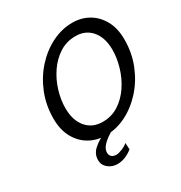

<svg xmlns="http://www.w3.org/2000/svg" viewBox="-207 -858 1144 1212"><g transform="rotate(-30 364.5 -252.0)"><path d="M351.1 -71.8Q416.5 -71.8 468.3 -105.5Q520 -139.2 556.2 -193.6Q592.3 -248 611.3 -311.8Q630.4 -375.5 630.4 -435.5Q630.4 -523.9 587.2 -575.4Q543.9 -627 470.2 -627Q404.8 -627 352.8 -593.5Q300.8 -560.1 263.9 -505.9Q227.1 -451.7 207.8 -388.2Q188.5 -324.7 188.5 -264.2Q188.5 -175.8 232.2 -123.8Q275.9 -71.8 351.1 -71.8ZM728.5 -454.6Q728.5 -356.4 694.3 -271.7Q660.2 -187 602.3 -123Q544.4 -59.1 472.7 -23.4Q400.9 12.2 325.2 12.2Q260.3 12.2 207 -18.1Q153.8 -48.3 122.1 -105.7Q90.3 -163.1 90.3 -244.1Q90.3 -342.3 124.5 -427Q158.7 -511.7 216.8 -575.4Q274.9 -639.2 347.2 -674.8Q419.4 -710.4 495.6 -710.4Q560.1 -710.4 612.8 -680.2Q665.5 -649.9 697 -592.8Q728.5 -535.6 728.5 -454.6ZM310.5 0H378.9Q358.9 10.7 334.7 27.6Q310.5 44.4 293 65.4Q275.4 86.4 275.4 110.8Q275.4 128.9 287.4 139.9Q299.3 150.9 321.8 150.9Q337.4 150.9 363.3 140.6Q389.2 130.4 406.7 114.7L409.2 162.6Q355 205.6 298.8 205.6Q259.8 205.6 231.4 182.1Q203.1 158.7 203.1 123Q203.1 78.1 236.8 47.9Q270.5 17.6 310.5 0Z"/></g></svg>

Font: Andika
Style: Italic
Weight: 400
Italic angle: -14°
Designer: Victor Gaultney, Annie Olsen, Julie Remington, Don Collingsworth, Eric Hays, Becca Hirsbrunner
Foundry: SIL International
Version: Version 6.101